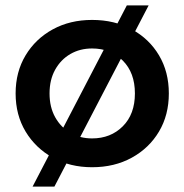

<svg xmlns="http://www.w3.org/2000/svg" viewBox="-20 -614 685 713"><path d="M322 7Q240 7 176 -28.5Q112 -64 75 -125.5Q38 -187 38 -267Q38 -347 75 -408.5Q112 -470 176 -505Q240 -540 322 -540Q405 -540 469.5 -505Q534 -470 570.5 -408.5Q607 -347 607 -267Q607 -187 570.5 -125.5Q534 -64 469.5 -28.5Q405 7 322 7ZM322 -100Q391 -100 436 -145Q481 -190 481 -267Q481 -344 436 -389Q391 -434 322 -434Q277 -434 241.5 -413.5Q206 -393 185 -355.5Q164 -318 164 -267Q164 -216 185 -178.5Q206 -141 241.5 -120.5Q277 -100 322 -100ZM101 79 451 -594H532L182 79Z"/></svg>

Font: Montserrat SemiBold
Style: Regular
Weight: 600
Designer: Julieta Ulanovsky
Foundry: Julieta Ulanovsky
Version: Version 9.000; ttfautohint (v1.8.4.7-5d5b)